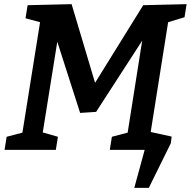

<svg xmlns="http://www.w3.org/2000/svg" viewBox="-20 -722 919 925"><path d="M879 -702 869 -639 790 -615 706 -86 807 -64 803 -32 697 183H627L677 0H509L519 -63L595 -83L665 -526L443 -183L366 -178L256 -521L186 -84L259 -63L249 0H2L12 -63L88 -83L173 -615L103 -634L113 -697L325 -702L438 -323L670 -697Z"/></svg>

Font: Bitter Pro SemiBold
Style: Italic
Weight: 600
Italic angle: -9°
Designer: Sol Matas, and Bitter project Authors
Foundry: Sol Matas
Version: Version 1.010